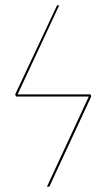

<svg xmlns="http://www.w3.org/2000/svg" viewBox="-20 -700 399 720"><path d="M322 -338 165 0H156L313 -338H40L37 -346L194 -680H202L46 -346H320Z"/></svg>

Font: Fira Sans Compressed Eight
Style: Regular
Weight: 100
Width: 1
Designer: bBox Type GmbH & Carrois Corporate GbR & Edenspiekermann AG
Foundry: bBox Type GmbH & Carrois Corporate GbR & Edenspiekermann AG
Version: Version 4.301